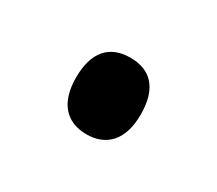

<svg xmlns="http://www.w3.org/2000/svg" viewBox="-44 -194 314 278"><g transform="rotate(30 113.0 -55.0)"><path d="M59 -55C59 -13 79 9 113 9C145 9 167 -11 167 -55C167 -100 146 -119 113 -119C78 -119 59 -97 59 -55Z"/></g></svg>

Font: Noto Sans Lao Looped ExtraCondensed
Style: Regular
Weight: 400
Width: 2
Designer: Mark Frömberg, Ben Mitchell
Foundry: The Fontpad Ltd
Version: Version 1.003